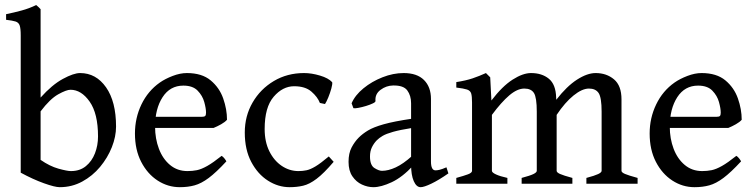

<svg xmlns="http://www.w3.org/2000/svg" viewBox="-20 -736 3026 769"><path d="M444.8 -229Q444.8 -189 428 -146.5Q411.1 -104 380.9 -67.6Q350.6 -31.2 309.3 -8.8Q268.1 13.7 219.2 13.7Q199.7 13.7 156 -2Q112.3 -17.6 63 -44.4V-594.7Q63 -622.1 58.8 -634Q54.7 -646 42.2 -649.9Q29.8 -653.8 4.4 -656.7V-679.2Q37.6 -686 67.1 -694.1Q96.7 -702.1 125 -715.8Q135.7 -707 142.6 -699.2V-345.2Q188.5 -396.5 231.7 -419.9Q274.9 -443.4 300.8 -443.4Q364.7 -443.4 404.8 -386.2Q444.8 -329.1 444.8 -229ZM372.6 -189.5Q372.6 -281.2 339.1 -328.9Q305.7 -376.5 262.2 -376.5Q246.1 -376.5 213.1 -358.2Q180.2 -339.8 142.6 -290V-95.7Q179.2 -70.3 214.1 -60.5Q249 -50.8 264.2 -50.8Q299.8 -50.8 324 -70.6Q348.1 -90.3 360.4 -122.1Q372.6 -153.8 372.6 -189.5Z M889.2 -256.3Q881.3 -247.1 865.7 -238.3Q850.1 -229.5 835.4 -223.6H569.3L569.8 -268.1H787.6Q798.3 -268.1 801.8 -271.5Q805.2 -274.9 805.2 -284.7Q805.2 -301.8 798.1 -327.4Q791 -353 771.5 -373Q752 -393.1 714.4 -393.1Q661.1 -393.1 631.1 -346.7Q601.1 -300.3 601.1 -228.5Q601.1 -180.7 616.5 -140.1Q631.8 -99.6 661.1 -75.2Q690.4 -50.8 731 -50.8Q750.5 -50.8 768.6 -54.4Q786.6 -58.1 810.1 -71.3Q833.5 -84.5 867.7 -111.8Q873.5 -108.4 879.2 -101.1Q884.8 -93.8 886.7 -89.8Q845.7 -45.4 815.9 -23.2Q786.1 -1 759.5 6.3Q732.9 13.7 700.2 13.7Q652.3 13.7 611.3 -12.9Q570.3 -39.6 545.4 -87.9Q520.5 -136.2 520.5 -201.2Q520.5 -263.7 546.6 -317.9Q572.8 -372.1 620.1 -405.3Q641.6 -420.4 671.6 -431.9Q701.7 -443.4 728.5 -443.4Q788.6 -443.4 823.7 -414.1Q858.9 -384.8 874 -341.6Q889.2 -298.3 889.2 -256.3Z M1316.4 -87.9Q1276.9 -41.5 1248 -19.8Q1219.2 2 1194.1 7.8Q1168.9 13.7 1140.1 13.7Q1094.2 13.7 1053.2 -12.5Q1012.2 -38.6 986.3 -87.6Q960.4 -136.7 960.4 -205.1Q960.4 -271.5 991.7 -325.4Q1022.9 -379.4 1076.7 -411.4Q1130.4 -443.4 1197.8 -443.4Q1228 -443.4 1261.7 -433.3Q1295.4 -423.3 1310.5 -406.7Q1312 -399.4 1307.1 -381.6Q1302.2 -363.8 1294.9 -345.9Q1287.6 -328.1 1281.7 -319.3L1261.2 -323.7Q1252 -347.7 1227.3 -369.1Q1202.6 -390.6 1158.2 -390.6Q1112.3 -390.6 1076.2 -348.6Q1040 -306.6 1040 -219.2Q1040 -168 1058.8 -130.1Q1077.6 -92.3 1108.6 -71.5Q1139.6 -50.8 1175.3 -50.8Q1192.4 -50.8 1207.5 -54Q1222.7 -57.1 1243.2 -69.3Q1263.7 -81.5 1296.9 -109.4Z M1775.9 -41.5Q1737.3 -14.6 1707.8 -0.5Q1678.2 13.7 1664.6 13.7Q1647.9 13.7 1637.2 -10.5Q1626.5 -34.7 1626.5 -75.7V-322.3Q1626.5 -353 1611.3 -373.8Q1596.2 -394.5 1554.2 -393.6Q1526.9 -393.1 1504.2 -376.2Q1481.4 -359.4 1483.9 -331.5Q1484.4 -327.1 1473.1 -321.8Q1461.9 -316.4 1445.8 -311.5Q1429.7 -306.6 1415.3 -304Q1400.9 -301.3 1395.5 -302.7L1388.2 -322.3Q1402.3 -355 1435.8 -382.3Q1469.2 -409.7 1512 -426.5Q1554.7 -443.4 1596.7 -443.4Q1650.4 -443.4 1678.2 -415.5Q1706.1 -387.7 1706.1 -339.8V-89.8Q1706.1 -53.7 1724.1 -53.7Q1731 -53.7 1740.5 -55.9Q1750 -58.1 1768.1 -65.9ZM1630.9 -223.6Q1582 -215.8 1554.4 -208Q1526.9 -200.2 1512.7 -191.9Q1498.5 -183.6 1488.8 -173.8Q1477.1 -161.6 1469.5 -146Q1461.9 -130.4 1461.9 -109.4Q1461.9 -74.2 1479.7 -63Q1497.6 -51.8 1509.8 -51.8Q1535.2 -51.8 1565.2 -65.7Q1595.2 -79.6 1630.9 -111.8L1634.8 -72.8Q1591.8 -26.4 1549.1 -6.3Q1506.3 13.7 1475.6 13.7Q1452.6 13.7 1429.7 3.2Q1406.7 -7.3 1391.4 -29.8Q1376 -52.2 1376 -87.9Q1376 -122.1 1388.2 -145.3Q1400.4 -168.5 1417 -185.1Q1432.1 -200.2 1453.9 -213.4Q1475.6 -226.6 1516.8 -238.3Q1558.1 -250 1630.9 -260.7Z M2328.6 0V-23.4Q2361.8 -32.2 2375.7 -38.8Q2389.6 -45.4 2389.6 -51.8V-288.6Q2389.6 -345.2 2377.7 -363.3Q2365.7 -381.3 2338.9 -381.3Q2311.5 -381.3 2277.1 -353.5Q2242.7 -325.7 2209.5 -275.9V-51.8Q2209.5 -45.4 2222.9 -39.3Q2236.3 -33.2 2272.5 -23.4V0H2069.3V-23.4Q2102.5 -32.2 2116.2 -38.8Q2129.9 -45.4 2129.9 -51.8V-288.6Q2129.9 -345.2 2118.7 -363.3Q2107.4 -381.3 2080.1 -381.3Q2051.8 -381.3 2019.8 -354Q1987.8 -326.7 1950.2 -275.9V-51.8Q1950.2 -44.9 1966.6 -37.4Q1982.9 -29.8 2012.2 -23.4V0H1807.6V-23.4Q1837.9 -31.7 1854.2 -37.8Q1870.6 -43.9 1870.6 -51.8V-325.7Q1870.6 -350.1 1867.2 -361.6Q1863.8 -373 1850.6 -377.4Q1837.4 -381.8 1807.6 -385.3V-407.2Q1845.7 -413.1 1872.6 -422.1Q1899.4 -431.2 1926.3 -443.4L1943.4 -426.3L1948.2 -333.5Q1991.7 -390.6 2033 -417Q2074.2 -443.4 2106.9 -443.4Q2150.4 -443.4 2178.2 -420.7Q2206.1 -397.9 2207.5 -345.2L2208 -336.4Q2250 -390.6 2291 -417Q2332 -443.4 2365.7 -443.4Q2409.2 -443.4 2439.2 -418.2Q2469.2 -393.1 2469.2 -337.9V-51.8Q2469.2 -45.4 2483.4 -39.3Q2497.6 -33.2 2533.7 -23.4V0Z M2950.7 -256.3Q2942.9 -247.1 2927.2 -238.3Q2911.6 -229.5 2897 -223.6H2630.9L2631.3 -268.1H2849.1Q2859.9 -268.1 2863.3 -271.5Q2866.7 -274.9 2866.7 -284.7Q2866.7 -301.8 2859.6 -327.4Q2852.5 -353 2833 -373Q2813.5 -393.1 2775.9 -393.1Q2722.7 -393.1 2692.6 -346.7Q2662.6 -300.3 2662.6 -228.5Q2662.6 -180.7 2678 -140.1Q2693.4 -99.6 2722.7 -75.2Q2752 -50.8 2792.5 -50.8Q2812 -50.8 2830.1 -54.4Q2848.1 -58.1 2871.6 -71.3Q2895 -84.5 2929.2 -111.8Q2935.1 -108.4 2940.7 -101.1Q2946.3 -93.8 2948.2 -89.8Q2907.2 -45.4 2877.4 -23.2Q2847.7 -1 2821 6.3Q2794.4 13.7 2761.7 13.7Q2713.9 13.7 2672.9 -12.9Q2631.8 -39.6 2606.9 -87.9Q2582 -136.2 2582 -201.2Q2582 -263.7 2608.2 -317.9Q2634.3 -372.1 2681.6 -405.3Q2703.1 -420.4 2733.2 -431.9Q2763.2 -443.4 2790 -443.4Q2850.1 -443.4 2885.3 -414.1Q2920.4 -384.8 2935.5 -341.6Q2950.7 -298.3 2950.7 -256.3Z"/></svg>

Font: Namdhinggo
Style: Regular
Weight: 400
Designer: Victor Gaultney
Foundry: SIL International
Version: Version 3.001